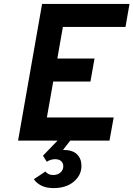

<svg xmlns="http://www.w3.org/2000/svg" viewBox="-20 -720 683 983"><path d="M72.5 0 195.5 -700H643L622.5 -582H302L273.5 -420.5H464L443 -302.5H252.5L220 -118.5H562L540.5 0ZM254.5 243Q216 243 190.8 229.8Q165.5 216.5 153.5 197.5L212.5 158Q217.5 165 227.5 170.5Q237.5 176 252.5 176Q275 176 289.5 163.2Q304 150.5 304 131.5Q304 115 293 105Q282 95 262.5 95Q239.5 95 219.5 108L200 77L275 -0.5H340L302.5 47.5Q352 47.5 374.5 70.2Q397 93 397 129Q397 177 357.8 210Q318.5 243 254.5 243Z"/></svg>

Font: Overpass
Style: Bold Italic
Weight: 700
Italic angle: -10°
Designer: Delve Withrington, Dave Bailey, Thomas Jockin
Foundry: Delve Fonts LLC
Version: Version 4.000; ttfautohint (v1.8.3)